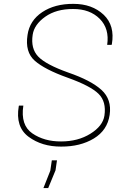

<svg xmlns="http://www.w3.org/2000/svg" viewBox="-20 -741 637 984"><path d="M356.4 -721.2Q452.1 -721.2 511.2 -665.5Q569.8 -609.9 553.2 -514.2L551.8 -511.2H529.3Q541.5 -593.8 491.2 -644.5Q440.4 -695.3 354.5 -694.8Q268.6 -695.3 211.9 -655.3Q155.3 -615.2 147.5 -563Q136.7 -492.2 175.8 -451.2Q214.8 -410.2 330.1 -369.1Q446.3 -329.1 500 -280.3Q553.7 -231.4 542 -152.3Q530.3 -73.2 460.9 -31.2Q391.6 10.7 293.5 10.3Q194.8 10.7 126.5 -40Q58.1 -90.8 76.2 -196.8L77.1 -199.7H99.6Q84.5 -99.6 145.5 -57.6Q206.5 -15.6 293 -16.1Q379.9 -16.1 443.4 -55.7Q506.8 -95.2 515.1 -147.9Q525.9 -220.2 484.9 -260.3Q443.8 -300.8 326.7 -342.8Q209 -384.8 158.2 -429.7Q107.4 -474.6 121.1 -562Q131.8 -635.7 196.3 -678.7Q260.7 -721.7 356.4 -721.2ZM264.6 131.8 227.1 222.7H202.6L237.8 133.8L245.6 80.6H272Z"/></svg>

Font: Roboto-ThinItalic
Style: Italic
Weight: 250
Italic angle: -12°
Designer: Google
Version: Version 1.100141; 2013; ttfautohint (v0.94.14-c901) -l 8 -r 